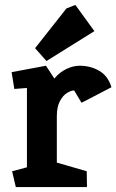

<svg xmlns="http://www.w3.org/2000/svg" viewBox="-20 -757 471 777"><path d="M44 0 29 -64 89 -80V-401L38 -397L27 -465L166 -491L200 -439Q220 -464 248 -477.5Q276 -491 302 -491Q346 -491 381.5 -470.5Q417 -450 431 -404L310 -341L280 -391Q268 -391 251.5 -381Q235 -371 222.5 -348Q210 -325 210 -286V-99L331 -64L332 0ZM168 -510 122 -562 249 -723 285 -737 362 -631Z"/></svg>

Font: Kreon
Style: Bold
Weight: 700
Designer: Julia Petretta
Foundry: Julia Petretta and Eli Heuer
Version: Version 2.002